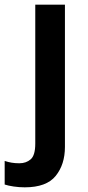

<svg xmlns="http://www.w3.org/2000/svg" viewBox="-73 -562 376 822"><path d="M33 240Q9 240 -14.5 236.5Q-38 233 -53 228V127Q-38 132 -23 134.5Q-8 137 10 137Q39 137 58.5 120Q78 103 78 53V-542H205V67Q205 142 165.5 191Q126 240 33 240Z"/></svg>

Font: Noto Sans Thai Looped SemiBold
Style: Regular
Weight: 600
Designer: Sasikarn Vongin, Ben Mitchell
Foundry: The Fontpad Ltd
Version: Version 1.001; ttfautohint (v1.8.4.7-5d5b)